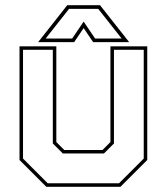

<svg xmlns="http://www.w3.org/2000/svg" viewBox="-20 -718 641 738"><path d="M158 0 55 -103V-540H196.5V-172L227 -141.5H374L404.5 -172V-540H546V-103L443 0ZM163.5 -13.5H437.5L532.5 -108.5V-526.5H418V-166.5L379.5 -128H221.5L183 -166.5V-526.5H68.5V-108.5ZM238.5 -698H364.5L476.5 -556H338L301.5 -610L265 -556H126.5ZM245.5 -684 155.5 -570H257.5L301.5 -635L345.5 -570H447.5L357.5 -684Z"/></svg>

Font: Tourney Thin Thin
Style: Regular
Weight: 250
Version: Version 1.015